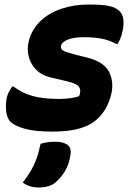

<svg xmlns="http://www.w3.org/2000/svg" viewBox="-20 -572 590 852"><path d="M242 -133Q267 -133 290.5 -136Q314 -139 331 -145Q341 -169 331.5 -185Q322 -201 278 -211L206 -228Q164 -238 139.5 -263.5Q115 -289 107 -322.5Q99 -356 108 -391Q122 -443 160 -479Q198 -515 253.5 -533.5Q309 -552 374 -552Q433 -552 463.5 -545.5Q494 -539 510 -523Q525 -508 527.5 -485Q530 -462 524 -435Q520 -415 514 -401Q508 -387 502 -377H496Q465 -394 430.5 -400.5Q396 -407 355 -407Q308 -407 281.5 -396.5Q255 -386 251 -370Q247 -354 262 -346.5Q277 -339 320 -328L361 -318Q441 -299 464 -253Q487 -207 473 -151Q452 -70 393 -29Q334 12 214 12Q135 12 90.5 -0.5Q46 -13 27 -31Q14 -44 9 -68Q4 -92 8 -126Q10 -145 18 -161Q26 -177 34 -188H40Q78 -159 124.5 -146Q171 -133 242 -133ZM160 66Q179 61 192.5 59Q206 57 225 57Q260 57 278.5 70Q297 83 293 113Q287 157 268 188Q249 219 223 240Q197 260 151 260Q110 260 81 238Q103 210 117 186Q131 162 141.5 133.5Q152 105 160 66Z"/></svg>

Font: Recursive Sn Csl St XBd
Style: Italic
Weight: 800
Italic angle: -15°
Version: Version 1.079;hotconv 1.0.112;makeotfexe 2.5.65598; ttfautoh